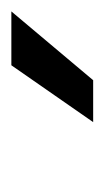

<svg xmlns="http://www.w3.org/2000/svg" viewBox="57 -847 184 338"><g transform="rotate(-90 149.0 -678.0)"><path d="M297.9 -750 176.8 -606H103L203.1 -750Z"/></g></svg>

Font: Stilu
Style: Italic
Weight: 400
Italic angle: -10°
Designer: Genilson Lima Santos
Foundry: Genilson Lima Santos
Version: Version 1.200;PS 001.200;hotconv 1.0.88;makeotf.lib2.5.64775